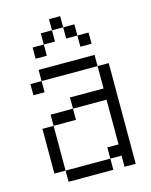

<svg xmlns="http://www.w3.org/2000/svg" viewBox="-135 -1019 870 1105"><g transform="rotate(-15 300.0 -466.5)"><path d="M133.3 -66.7H66.7V-333.3H133.3ZM133.3 0V-66.7H400V0ZM133.3 -333.3V-400H266.7V-333.3ZM133.3 -600V-666.7H466.7V-600ZM133.3 -533.3H66.7V-600H133.3ZM133.3 -733.3V-800H200V-733.3ZM266.7 -400V-466.7H466.7V-600H533.3V0H466.7V-66.7H400V-133.3H466.7V-400ZM266.7 -800H200V-866.7H266.7ZM266.7 -866.7V-933.3H333.3V-866.7ZM400 -800H333.3V-866.7H400ZM400 -733.3V-800H466.7V-733.3Z"/></g></svg>

Font: Galmuri14 Regular
Style: Regular
Weight: 400
Designer: Lee Minseo (quiple)
Version: Version 2.399;hotconv 1.1.1;makeotfexe 2.6.0 DEVELOPMENT